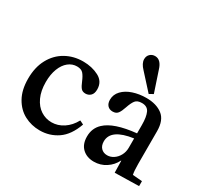

<svg xmlns="http://www.w3.org/2000/svg" viewBox="-161 -1034 1358 1276"><g transform="rotate(30 518.0 -396.0)"><path d="M295 -532Q363 -532 415.5 -504.5Q468 -477 468 -417Q468 -385 452 -369.5Q436 -354 413 -354Q390 -354 378 -368.5Q366 -383 354 -413Q340 -447 324.5 -465Q309 -483 276 -483Q240 -483 210.5 -459.5Q181 -436 164 -392Q147 -348 147 -290Q147 -222 169.5 -173.5Q192 -125 230 -100.5Q268 -76 313 -76Q361 -76 403.5 -104Q446 -132 473 -182H475L503 -168Q469 -73 408 -31.5Q347 10 272 10Q208 10 154 -18.5Q100 -47 67 -105.5Q34 -164 34 -250Q34 -338 68.5 -401.5Q103 -465 162.5 -498.5Q222 -532 295 -532Z M609 -218Q674 -280 843 -297V-361Q843 -423 828 -455.5Q813 -488 771 -488Q736 -488 721 -468.5Q706 -449 693 -410Q682 -376 669 -358.5Q656 -341 629 -341Q604 -341 589.5 -357Q575 -373 575 -401Q575 -441 603.5 -471Q632 -501 679 -516.5Q726 -532 780 -532Q857 -532 904 -496Q951 -460 951 -375V-126Q951 -73 957 -44L1030 -38V0L845 4L843 -87H841Q820 -44 779 -17Q738 10 687 10Q633 10 599 -22Q565 -54 565 -113Q565 -177 609 -218ZM743 -71Q768 -71 791 -86Q814 -101 828.5 -127.5Q843 -154 843 -187V-258Q678 -235 678 -141Q678 -108 696 -89.5Q714 -71 743 -71ZM637 -748Q637 -772 652.5 -787Q668 -802 691 -802Q737 -802 757 -735L809 -579L779 -562L671 -681Q637 -716 637 -748Z"/></g></svg>

Font: Minipax
Style: Bold
Weight: 500
Designer: Raphaël Ronot, Igor Stepanchenko (Cyrillic)
Foundry: steppetype
Version: Version 1.002